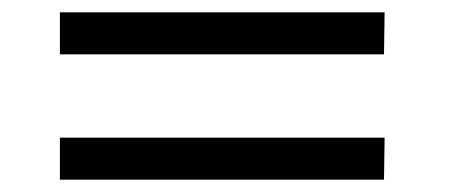

<svg xmlns="http://www.w3.org/2000/svg" viewBox="-20 -410 734 311"><path d="M77 -390H603L602 -322H77ZM77 -187H603L602 -119H77Z"/></svg>

Font: GFS BodoniClassic
Style: Regular
Weight: 400
Designer: George D. Matthiopoulos
Foundry: George D. Matthiopoulos
Version: Macromedia Fontographer 4.1.5 140901